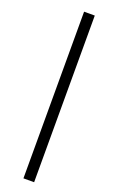

<svg xmlns="http://www.w3.org/2000/svg" viewBox="-176 -728 586 996"><g transform="rotate(20 117.0 -230.0)"><path d="M102 230V-690H161V230Z"/></g></svg>

Font: Lisu Bosa Medium
Style: Italic
Weight: 500
Italic angle: -19°
Designer: David Morse, Annie Olsen, Victor Gaultney, Frank Grießhammer (Latin)
Foundry: SIL International
Version: Version 2.000